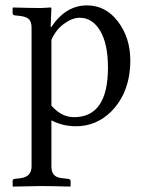

<svg xmlns="http://www.w3.org/2000/svg" viewBox="-20 -459 541 713"><path d="M170.9 -311V-66.9Q208 -23.9 254.9 -23.9Q380.9 -23.9 380.9 -208Q380.9 -295.9 352.1 -344.5Q323.2 -393.1 275.9 -393.1Q248 -393.1 217.5 -370.6Q187 -348.1 170.9 -311ZM170.9 -429.2 168 -358.9H170.9Q224.1 -439 303.2 -439Q373 -439 418.5 -378.4Q463.9 -317.9 463.9 -234.9Q463.9 -117.7 394 -45.9Q337.9 10.3 261.2 9.8Q212.4 9.8 170.9 -12.2V159.2Q170.9 180.2 180.9 190.7Q190.9 201.2 213.9 203.1L232.9 205.1Q241.7 206.1 242.2 212.9V231.9L240.2 233.9Q171.4 231.9 131.8 231.9L28.8 233.9L26.9 231.9V212.9Q26.9 206.1 35.2 205.1L54.2 203.1Q97.2 198.2 97.2 159.2V-356Q97.2 -377.9 87.6 -387.5Q78.1 -397 54.2 -399.9L35.2 -401.9Q27.3 -402.8 26.9 -410.2V-429.2L28.8 -431.2Q96.7 -429.2 131.8 -429.2L168.9 -431.2Z"/></svg>

Font: Linux Libertine Display
Style: Regular
Weight: 400
Designer: Philipp H. Poll
Foundry: Philipp H. Poll
Version: Version 5.0.9